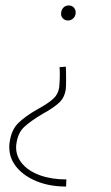

<svg xmlns="http://www.w3.org/2000/svg" viewBox="-20 -487 406 703"><path d="M257 -438Q256 -427 248 -419.5Q240 -412 229 -412Q217 -412 209.5 -420.5Q202 -429 204 -441Q205 -452 212.5 -459.5Q220 -467 232 -467Q244 -467 251 -458.5Q258 -450 257 -438ZM222 196Q162 196 115 177Q68 158 41 125.5Q14 93 14 52Q14 41 15 36Q21 -11 47 -36.5Q73 -62 119 -88Q156 -108 175 -125.5Q194 -143 197 -170Q199 -192 199 -212Q199 -232 198 -241L221 -243Q222 -229 222 -194Q222 -170 221 -162Q217 -130 196.5 -111Q176 -92 136 -70Q92 -44 68.5 -22Q45 0 40 40Q39 44 39 53Q39 86 62 113Q85 140 127 155Q169 170 223 170Z"/></svg>

Font: Ysabeau Infant Extralight
Style: Italic
Weight: 200
Italic angle: -12°
Designer: Christian Thalmann (Catharsis Fonts)
Version: Version 0.003